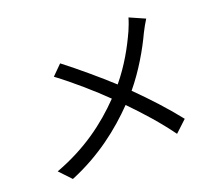

<svg xmlns="http://www.w3.org/2000/svg" viewBox="-110 -900 1220 1072"><g transform="rotate(-15 500.0 -364.5)"><path d="M717 -760C713 -738 704 -706 697 -686C667 -601 626 -507 562 -414C483 -475 367 -557 282 -611L229 -548C325 -489 436 -407 510 -346C412 -225 288 -115 113 -32L184 31C358 -59 482 -178 575 -292C661 -218 737 -147 811 -62L874 -132C803 -208 717 -286 628 -360C695 -457 746 -567 778 -655C786 -676 801 -709 811 -728Z"/></g></svg>

Font: Noto Sans CJK KR Regular
Style: Regular
Weight: 400
Designer: Ryoko NISHIZUKA (kana & ideographs); Paul D. Hunt (Latin, Greek & Cyrillic); Wenlong ZHANG (bopomofo); Sandoll Communica
Foundry: Adobe Systems Incorporated
Version: Version 1.004;PS 1.004;hotconv 1.0.82;makeotf.lib2.5.63406